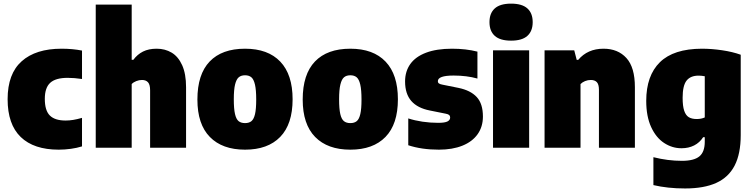

<svg xmlns="http://www.w3.org/2000/svg" viewBox="-20 -834 4246 1084"><path d="M23 -274Q23 -417.5 102.5 -488.2Q182 -559 327.5 -559Q389.5 -559 443 -548.5V-388Q399 -394.5 362 -394.5Q294 -394.5 263.5 -366.5Q233 -338.5 233 -276Q233 -210 261.5 -181.8Q290 -153.5 350.5 -153.5Q371.5 -153.5 393 -157Q414.5 -160.5 443 -168.5V-7.5Q414.5 1.5 380.2 6.2Q346 11 311.5 11Q171 11 97 -60.5Q23 -132 23 -274Z M520.5 -808H723.5V-496.5H733Q755.5 -527 787.5 -543Q819.5 -559 864.5 -559Q912 -559 949.2 -536.8Q986.5 -514.5 1008.5 -465.8Q1030.5 -417 1030.5 -341.5V0H827.5V-324.5Q827.5 -356 815.8 -369.2Q804 -382.5 781.5 -382.5Q765.5 -382.5 749.5 -376.2Q733.5 -370 723.5 -359.5V0H520.5Z M1094.5 -272Q1094.5 -414.5 1163.8 -486.8Q1233 -559 1363.5 -559Q1493 -559 1562.5 -486Q1632 -413 1632 -273.5Q1632 -133 1562 -61Q1492 11 1363.5 11Q1235 11 1164.8 -60.8Q1094.5 -132.5 1094.5 -272ZM1426.5 -272Q1426.5 -326.5 1419.5 -356.5Q1412.5 -386.5 1399 -397.8Q1385.5 -409 1363.5 -409Q1341.5 -409 1328 -397.8Q1314.5 -386.5 1307.2 -357Q1300 -327.5 1300 -273.5Q1300 -219.5 1306.8 -190.2Q1313.5 -161 1327.2 -150Q1341 -139 1363.5 -139Q1386 -139 1399.5 -150Q1413 -161 1419.8 -189.8Q1426.5 -218.5 1426.5 -272Z M1689 -272Q1689 -414.5 1758.2 -486.8Q1827.5 -559 1958 -559Q2087.5 -559 2157 -486Q2226.5 -413 2226.5 -273.5Q2226.5 -133 2156.5 -61Q2086.5 11 1958 11Q1829.5 11 1759.2 -60.8Q1689 -132.5 1689 -272ZM2021 -272Q2021 -326.5 2014 -356.5Q2007 -386.5 1993.5 -397.8Q1980 -409 1958 -409Q1936 -409 1922.5 -397.8Q1909 -386.5 1901.8 -357Q1894.5 -327.5 1894.5 -273.5Q1894.5 -219.5 1901.2 -190.2Q1908 -161 1921.8 -150Q1935.5 -139 1958 -139Q1980.5 -139 1994 -150Q2007.5 -161 2014.2 -189.8Q2021 -218.5 2021 -272Z M2285 -14V-165.5Q2321.5 -153.5 2365.2 -147Q2409 -140.5 2454 -140.5Q2491 -140.5 2506.2 -148.2Q2521.5 -156 2521.5 -170.5Q2521.5 -179.5 2516 -184.5Q2510.5 -189.5 2497 -192L2407.5 -210Q2337.5 -223.5 2302.2 -263.8Q2267 -304 2267 -374Q2267 -431 2296.5 -472.5Q2326 -514 2385.5 -536.5Q2445 -559 2532 -559Q2611 -559 2675.5 -542.5V-390.5Q2615 -407.5 2541 -407.5Q2452 -407.5 2452 -375.5Q2452 -367.5 2458 -363Q2464 -358.5 2478 -356L2567.5 -338Q2636.5 -324 2671.5 -286.2Q2706.5 -248.5 2706.5 -176Q2706.5 -118.5 2676.5 -76.2Q2646.5 -34 2590.5 -11.5Q2534.5 11 2458 11Q2360.5 11 2285 -14Z M2763.5 0V-550H2967.5V0ZM2743.5 -709Q2743.5 -759.5 2773.5 -786.5Q2803.5 -813.5 2865.5 -813.5Q2927.5 -813.5 2957.5 -786.5Q2987.5 -759.5 2987.5 -709Q2987.5 -658.5 2957.5 -631.5Q2927.5 -604.5 2865.5 -604.5Q2803.5 -604.5 2773.5 -631.5Q2743.5 -658.5 2743.5 -709Z M3054.5 -550H3222L3236 -496H3244.5Q3297.5 -559 3387.5 -559Q3468.5 -559 3516.5 -506.5Q3564.5 -454 3564.5 -341.5V0H3361.5V-327Q3361.5 -357.5 3349.8 -370Q3338 -382.5 3315.5 -382.5Q3298.5 -382.5 3283.2 -376.2Q3268 -370 3257.5 -359.5V0H3054.5Z M3669 211V53.5Q3750.5 74 3830 74Q3898 74 3928.5 49Q3959 24 3959 -34V-59.5H3950Q3930.5 -29 3899.2 -13Q3868 3 3827.5 3Q3775 3 3729.5 -26.8Q3684 -56.5 3656.2 -116.8Q3628.5 -177 3628.5 -264.5Q3628.5 -407 3705.8 -482.8Q3783 -558.5 3942.5 -559Q3998.5 -559 4057.2 -550.2Q4116 -541.5 4162 -525V-71.5Q4162 34 4127.8 100.5Q4093.5 167 4024.2 198.5Q3955 230 3848 230Q3749 230 3669 211ZM3959 -171V-403.5Q3940.5 -407 3924 -407Q3878.5 -407 3856.2 -378.8Q3834 -350.5 3834 -282Q3834 -235 3842.8 -209Q3851.5 -183 3868.5 -172.5Q3885.5 -162 3913.5 -162Q3939.5 -162 3959 -171Z"/></svg>

Font: Encode Sans Semi Condensed Black
Style: Regular
Weight: 900
Width: 4
Designer: Multiple Designers
Foundry: Impallari Type
Version: Version 2.000